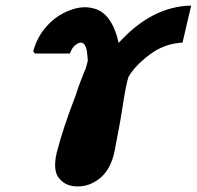

<svg xmlns="http://www.w3.org/2000/svg" viewBox="-20 -502 706 689"><path d="M106 -310 99 -317Q113 -370 148 -408.5Q183 -447 228 -464Q275 -483 315 -472Q381 -457 406 -348Q524 -479 666 -482L635 -349Q570 -346 517 -306Q464 -266 441 -226Q432 -197 421.5 -129Q411 -61 403 -22L391 41Q378 104 341 135.5Q304 167 259 167Q218 167 196 142Q167 115 184 44Q206 -42 252 -161Q267 -208 287 -255V-253Q288 -259 291.5 -270.5Q295 -282 295 -285Q295 -286 294 -298.5Q293 -311 291.5 -321Q290 -331 284.5 -340Q279 -349 270 -349Q261 -349 249.5 -339.5Q238 -330 231 -310Z"/></svg>

Font: Coval
Style: ExtraBold Italic
Weight: 800
Foundry: Context Ltd
Version: Version 001.000